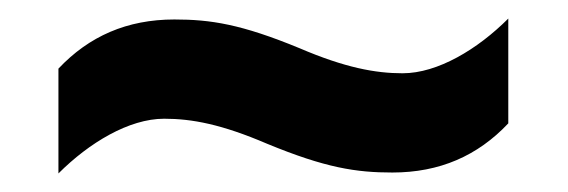

<svg xmlns="http://www.w3.org/2000/svg" viewBox="-20 -456 612 207"><path d="M268 -301C331 -275 364 -270 403 -270C454 -270 495 -288 528 -323V-436C495 -403 452 -377 414 -377C385 -377 352 -383 303 -404C240 -430 207 -435 168 -435C117 -435 76 -417 43 -382V-269C76 -302 119 -328 157 -328C187 -328 219 -322 268 -301Z"/></svg>

Font: Noto Sans Adlam
Style: Bold
Weight: 700
Designer: Mark Jamra, Neil Patel
Foundry: JamraPatel LLC
Version: Version 3.001